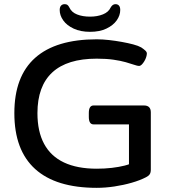

<svg xmlns="http://www.w3.org/2000/svg" viewBox="-20 -896 845 923"><path d="M445 7Q249 7 149 -83.5Q49 -174 49 -352Q49 -529 149 -618Q249 -707 445 -707Q473 -707 504 -703.5Q535 -700 565.5 -694.5Q596 -689 620.5 -682.5Q645 -676 659 -668Q671 -660 678.5 -653Q686 -646 686 -639Q686 -632 683 -622Q680 -612 674 -602Q668 -592 661.5 -585.5Q655 -579 648 -579Q641 -579 625 -584.5Q609 -590 584.5 -597Q560 -604 525.5 -609Q491 -614 445 -614Q303 -614 231.5 -548Q160 -482 160 -352Q160 -264 192 -204.5Q224 -145 287.5 -115Q351 -85 445 -85Q483 -85 517.5 -89Q552 -93 579.5 -100Q607 -107 623 -117L600 -58V-298H430Q407 -298 407 -334V-353Q407 -389 430 -389H672Q705 -389 705 -356V-81Q705 -66 699.5 -58Q694 -50 682 -44Q653 -29 613 -17.5Q573 -6 529.5 0.5Q486 7 445 7ZM413 -743Q367 -743 334 -758.5Q301 -774 284 -798Q267 -822 267 -848Q267 -862 273.5 -869Q280 -876 291 -876Q299 -876 304 -872.5Q309 -869 314 -859Q324 -837 350.5 -826.5Q377 -816 413 -816Q448 -816 475 -827Q502 -838 512 -860Q521 -876 535 -876Q546 -876 552 -869Q558 -862 558 -848Q558 -822 541 -798Q524 -774 491.5 -758.5Q459 -743 413 -743Z"/></svg>

Font: Asap Expanded Medium
Style: Regular
Weight: 500
Width: 7
Designer: Pablo Cosgaya
Foundry: Omnibus-Type
Version: Version 3.001